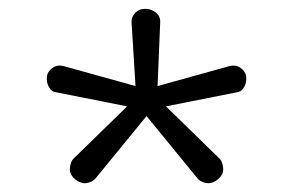

<svg xmlns="http://www.w3.org/2000/svg" viewBox="-20 -689 672 435"><path d="M337 -494 499 -539Q514 -543 524.5 -535.5Q535 -528 537 -519Q538 -516 538 -510Q538 -504 536 -498Q534 -492 529.5 -486.5Q525 -481 517 -480L356 -448L478 -329Q484 -323 485.5 -308.5Q487 -294 474 -283Q462 -273 450 -274Q438 -275 429 -283L312 -426L195 -283Q186 -275 174 -274Q162 -273 150 -283Q137 -294 138.5 -308.5Q140 -323 146 -329L268 -448L107 -480Q99 -481 94.5 -486.5Q90 -492 88 -498Q86 -504 86 -510Q86 -516 87 -519Q89 -528 99.5 -535.5Q110 -543 125 -539L287 -494L278 -640Q278 -651 286.5 -660Q295 -669 309 -669Q322 -669 332.5 -661Q343 -653 343 -640Z"/></svg>

Font: Cafe24 Ssurround air
Style: Light
Weight: 300
Designer: Cafe24 thkim, hmlim, mnelim, sdjeong, hskwak & 4IRTF
Foundry: Cafe24
Version: Version 1.001